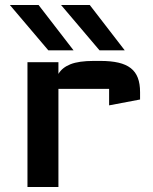

<svg xmlns="http://www.w3.org/2000/svg" viewBox="-20 -749 611 769"><path d="M90 0V-500H214V-453Q229 -478.5 262.5 -491.8Q296 -505 355 -505H382Q424.5 -505 454.5 -498Q484.5 -491 503.8 -476Q523 -461 532 -437.2Q541 -413.5 541 -380V-350.5L417 -327V-393Q417 -393 417 -393Q417 -393 417 -393H214V0ZM479.5 -547.5H378.5L224.5 -729H339.5ZM274.5 -547.5H173.5L19.5 -729H134.5Z"/></svg>

Font: Science Gothic
Style: Regular
Weight: 400
Designer: Thomas Phinney, Vassil Kateliev, Brandon Buerkle
Foundry: Font Detective LLC
Version: Version 1.018